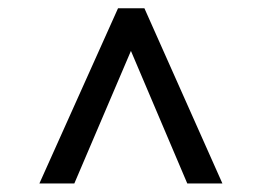

<svg xmlns="http://www.w3.org/2000/svg" viewBox="-20 -694 626 459"><path d="M74.2 -255.4 262.2 -674.3H325.2L511.7 -255.4H427.7L293 -572.3L157.7 -255.4Z"/></svg>

Font: Shanti
Style: Regular
Weight: 400
Designer: Vernon Adams
Foundry: Vernon Adams
Version: Version 1.100; ttfautohint (v1.8.4)